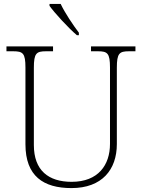

<svg xmlns="http://www.w3.org/2000/svg" viewBox="-20 -951 727 981"><path d="M373 -771H383V-784C354 -822 311 -886 290 -931H233V-921C258 -886 330 -807 373 -771ZM345 10C501 10 577 -84 577 -215V-605C577 -679 590 -689 639 -689H672V-714H445V-689H481C529 -689 542 -679 542 -606V-216C542 -108 482 -22 346 -22C228 -22 153 -80 153 -210V-605C153 -679 166 -689 215 -689H251V-714H13V-689H48C97 -689 110 -679 110 -606V-214C110 -51 202 10 345 10Z"/></svg>

Font: Noto Serif Sinhala ExtraLight
Style: Regular
Weight: 200
Designer: Jelle Bosma - Monotype Design Team
Foundry: Monotype Imaging Inc.
Version: Version 2.007